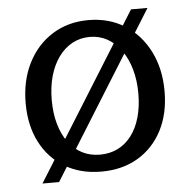

<svg xmlns="http://www.w3.org/2000/svg" viewBox="-46 -581 659 667"><g transform="rotate(-5 284.0 -248.0)"><path d="M283.7 16.1Q210.9 16.1 156.5 -16.3Q102 -48.6 71.9 -107Q41.8 -165.3 41.8 -243.1Q41.8 -322 72.5 -382.7Q103.1 -443.5 157.8 -477.8Q212.4 -512.2 283.7 -512.2Q355.4 -512.2 410 -477.8Q464.6 -443.5 495.4 -382.7Q526.2 -322 526.2 -243.1Q526.2 -165.5 496.1 -107.1Q465.9 -48.8 411.4 -16.3Q356.9 16.1 283.7 16.1ZM283.7 -43Q318.4 -43 346.4 -56.9Q374.3 -70.9 394.1 -97.3Q413.9 -123.6 424.3 -160.6Q434.8 -197.6 434.8 -243.1Q434.8 -289.2 423.8 -327.6Q412.9 -366 392.8 -394.2Q372.6 -422.5 344.9 -438.1Q317.1 -453.6 283.7 -453.6Q250.1 -453.6 222.4 -438.6Q194.8 -423.5 174.6 -395.7Q154.5 -368 143.7 -330Q133 -292 133 -246.2Q133 -200.2 143.7 -162.7Q154.4 -125.1 174.2 -98.3Q194 -71.6 221.7 -57.3Q249.4 -43 283.7 -43ZM75.7 39.5 434.8 -536.4H492.3L133.6 39.5Z"/></g></svg>

Font: Russolo 10pt ExtraLight
Style: Regular
Weight: 200
Designer: Micah Stupak-Hahn
Version: Version 1.000